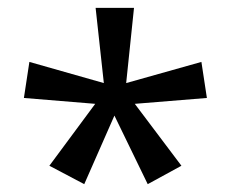

<svg xmlns="http://www.w3.org/2000/svg" viewBox="-20 -780 591 490"><path d="M322 -760 302 -568 494 -622 508 -530 324 -515 443 -357 357 -310 272 -485 195 -310 106 -357 223 -515 41 -530 55 -622 245 -568 224 -760Z"/></svg>

Font: hexuguzrati05
Style: Book
Weight: 400
Designer: Jelle Bosma - Monotype Design Team, Universal Thirst
Foundry: Monotype Imaging Inc.
Version: Version 2.106